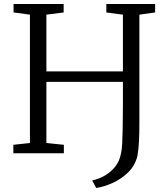

<svg xmlns="http://www.w3.org/2000/svg" viewBox="-20 -763 827 956"><path d="M459 173 439 135.5Q469 129 494.8 115.2Q520.5 101.5 540.2 81.8Q560 62 571.5 37.5Q578.5 20 582.8 0.2Q587 -19.5 588.5 -48.8Q590 -78 590.8 -123Q591.5 -168 592 -236V-355.5H211V-51L298 -42V0H46.5V-42L129 -51V-690L47.5 -701V-743H297V-701L211 -690V-407.5H592V-690L509.5 -701V-743H752.5V-701L674 -690V-255Q674 -196 674 -147.5Q674 -99 672 -59Q670 -19 664 15Q652 61.5 618.8 94.5Q585.5 127.5 542.2 147.2Q499 167 459 173Z"/></svg>

Font: Merriweather 24pt Light
Style: Regular
Weight: 300
Designer: Eben Sorkin
Foundry: Eben Sorkin
Version: Version 2.100